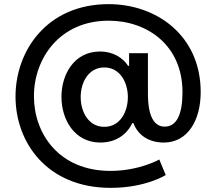

<svg xmlns="http://www.w3.org/2000/svg" viewBox="-20 -770 1045 928"><path d="M515 138C684 138 781 76 781 76L750 1C750 1 653 56 514 56C265 56 144 -124 144 -305C144 -487 268 -670 505 -670C693 -670 862 -550 862 -325C862 -217 834 -158 776 -158C695 -158 695 -283 695 -322V-513H604V-452H599C575 -489 529 -521 463 -521C339 -521 277 -411 277 -302C277 -192 340 -81 465 -81C563 -81 607 -146 619 -175H625C646 -117 699 -81 772 -81C887 -81 950 -188 950 -325C950 -598 737 -750 505 -750C208 -750 55 -526 55 -303C55 -83 206 138 515 138ZM484 -157C408 -157 370 -229 370 -301C370 -372 408 -444 484 -444C561 -444 598 -370 598 -301C598 -230 561 -157 484 -157Z"/></svg>

Font: Be Vietnam Pro
Style: Regular
Weight: 400
Designer: Lam Bao, Tony Le, Vietanh Nguyen
Foundry: Yellow Type Foundry
Version: Version 1.002